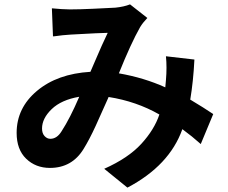

<svg xmlns="http://www.w3.org/2000/svg" viewBox="-20 -792 1040 877"><path d="M261 -192Q300 -252 342 -350Q260 -336 216 -293.5Q172 -251 172 -205Q172 -183 183.5 -170.5Q195 -158 210 -158Q240 -158 261 -192ZM954 -271 897 -134Q858 -169 813 -202Q754 -36 562 65L456 -21Q566 -70 625.5 -135Q685 -200 708 -269Q603 -329 476 -349Q475 -347 474 -344Q446 -280 417 -217Q388 -154 362 -112Q309 -25 208 -25Q143 -25 99.5 -67Q56 -109 56 -185Q56 -299 149 -377Q242 -455 393 -464Q404 -489 415 -515Q446 -588 472 -642Q450 -641 416 -640Q352 -637 303 -634Q287 -633 266 -631Q245 -629 226 -626Q224 -626 222 -626L217 -754Q238 -752 260.5 -750.5Q283 -749 299 -749Q342 -749 405.5 -752Q469 -755 507 -757Q546 -761 574 -772L653 -710Q632 -688 620 -668Q578 -594 523 -457Q638 -437 735 -393Q737 -411 738 -427Q743 -484 738 -535L868 -520Q863 -420 849 -337Q911 -300 954 -271Z"/></svg>

Font: Source Han Sans CN Bold
Style: Bold
Weight: 700
Designer: Ryoko NISHIZUKA 西塚涼子 (kana & ideographs); Paul D. Hunt (Latin, Greek & Cyrillic); Wenlong ZHANG 张文龙 (bopomofo); Sandoll 
Foundry: Adobe Systems Incorporated
Version: Version 1.00;May 30, 2023;FontCreator 11.5.0.2422 32-bit